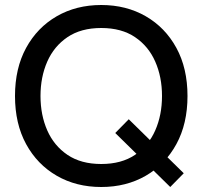

<svg xmlns="http://www.w3.org/2000/svg" viewBox="-20 -734 810 768"><path d="M441 -202 495 -257 715 -41 661 14ZM385 14Q285 14 207 -31Q129 -76 84.5 -157.5Q40 -239 40 -350Q40 -461 84.5 -542.5Q129 -624 207 -669Q285 -714 385 -714Q485 -714 563 -669Q641 -624 685.5 -542.5Q730 -461 730 -350Q730 -239 685.5 -157.5Q641 -76 563 -31Q485 14 385 14ZM385 -78Q466 -78 520 -114.5Q574 -151 601 -212.5Q628 -274 628 -350Q628 -426 601 -487.5Q574 -549 520 -585.5Q466 -622 385 -622Q304 -622 250 -585.5Q196 -549 169 -487.5Q142 -426 142 -350Q142 -274 169 -212.5Q196 -151 250 -114.5Q304 -78 385 -78Z"/></svg>

Font: Cabin VF Beta
Style: Regular
Weight: 400
Designer: Pablo Impallari
Foundry: Pablo Impallari. http://www.impallari.com Igino Marini. http://www.ikern.com
Version: Version 2.200